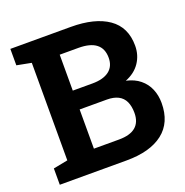

<svg xmlns="http://www.w3.org/2000/svg" viewBox="-127 -827 911 944"><g transform="rotate(-20 328.0 -355.5)"><path d="M377 0H27.3V-85.4L103 -100.1V-610.4L27.3 -625V-710.9H343.3Q468.8 -710.9 539.1 -662.1Q609.4 -613.3 609.4 -516.1Q609.4 -466.8 583.3 -428Q557.1 -389.2 507.3 -369.6Q550.8 -359.9 578.6 -336.9Q607.4 -313.5 621.3 -280Q635.3 -246.6 635.3 -207Q635.3 -105 567.9 -52.5Q500.5 0 377 0ZM343.3 -601.1H245.6V-413.1H348.1Q405.3 -413.1 436 -436.5Q466.8 -460 466.8 -504.9Q466.8 -601.1 343.3 -601.1ZM387.7 -314.5H245.6V-109.4H377Q493.2 -109.4 493.2 -207Q493.2 -241.2 481.9 -266.1Q459 -314.5 387.7 -314.5Z"/></g></svg>

Font: Hanuman
Style: Bold
Weight: 700
Designer: Danh Hong
Version: Version 8.002; ttfautohint (v1.8.3)